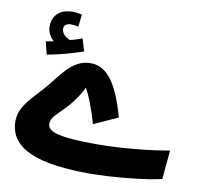

<svg xmlns="http://www.w3.org/2000/svg" viewBox="-87 -881 1036 994"><g transform="rotate(10 431.0 -384.0)"><path d="M122 -547C190 -559 262 -580 310 -597L290 -662C271 -655 250 -648 228 -642C208 -649 182 -667 182 -694C182 -712 195 -723 219 -723C233 -723 246 -721 258 -718L265 -782C252 -786 235 -789 214 -789C164 -789 111 -763 111 -693C111 -664 127 -638 146 -621C136 -619 122 -617 105 -614ZM449 21C563 21 751 2 823 -17L837 -169C763 -155 607 -135 452 -135C249 -135 197 -158 197 -197C197 -234 229 -251 277 -304C315 -346 342 -392 351 -414C373 -376 398 -312 420 -234L546 -291C502 -451 446 -543 355 -543C253 -543 206 -446 137 -369C79 -305 22 -254 22 -181C22 -29 189 21 449 21Z"/></g></svg>

Font: Noto Sans Arabic UI XCn Bk
Style: Regular
Weight: 900
Width: 2
Designer: Monotype Design Team, Nadine Chahine and Nizar Qandah
Foundry: Monotype Imaging Inc.
Version: Version 2.010